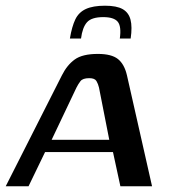

<svg xmlns="http://www.w3.org/2000/svg" viewBox="-40 -653 595 673"><path d="M-20 0 177 -389Q195 -425 222 -444.5Q249 -464 303 -464Q351 -464 373.5 -446Q396 -428 405 -389L493 0H382L356 -120H118L60 0ZM141 -163H343L307 -346Q304 -359 298 -369Q292 -379 273 -379Q250 -379 242 -368.5Q234 -358 228 -346ZM328 -633Q369 -633 390 -621Q411 -609 417.5 -584Q424 -559 418 -518H380Q386 -561 372.5 -577Q359 -593 322 -593Q281 -593 265 -575Q249 -557 244 -518H205Q212 -560 224 -585Q236 -610 261 -621.5Q286 -633 328 -633Z"/></svg>

Font: Genos Thin Medium
Style: Italic
Weight: 500
Italic angle: -8°
Version: Version 1.010